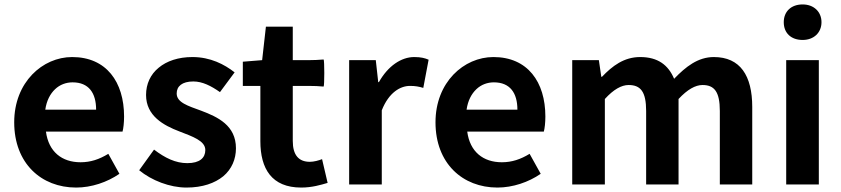

<svg xmlns="http://www.w3.org/2000/svg" viewBox="-20 -831 3787 865"><path d="M445 -238H532C536 -252 539 -279 539 -306C539 -462 459 -574 305 -574C172 -574 44 -461 44 -280C44 -95 166 14 323 14C392 14 463 -10 518 -48L468 -138C427 -113 388 -100 343 -100C259 -100 199 -147 187 -238H359ZM228 -429C250 -450 278 -460 307 -460C380 -460 413 -412 413 -337H298H184C190 -378 206 -408 228 -429Z M695 -526C658 -496 638 -453 638 -403C638 -309 717 -266 788 -239C847 -216 905 -197 905 -155C905 -120 880 -96 824 -96C771 -96 724 -119 674 -157L607 -64C663 -18 745 14 820 14C893 14 948 -6 986 -37C1024 -69 1043 -114 1043 -163C1043 -266 961 -304 887 -332C827 -354 776 -369 776 -410C776 -442 800 -464 851 -464C892 -464 931 -444 971 -416L1037 -505C991 -541 928 -574 847 -574C783 -574 731 -556 695 -526Z M1299 -320V-444H1369C1392 -444 1421 -443 1438 -441C1442 -444 1442 -560 1438 -563C1415 -561 1392 -560 1369 -560H1299V-711H1178L1161 -560L1074 -553V-444H1153V-319V-195C1153 -71 1204 14 1337 14C1386 14 1425 2 1456 -7L1431 -114C1416 -108 1394 -102 1376 -102C1326 -102 1299 -132 1299 -196Z M1553 -280V0H1626H1700V-334C1732 -415 1784 -444 1827 -444C1851 -444 1867 -441 1887 -435L1911 -562C1895 -569 1877 -574 1846 -574C1788 -574 1728 -534 1687 -461H1684L1673 -560H1553Z M2343 -238H2430C2434 -252 2437 -279 2437 -306C2437 -462 2357 -574 2203 -574C2070 -574 1942 -461 1942 -280C1942 -95 2064 14 2221 14C2290 14 2361 -10 2416 -48L2366 -138C2325 -113 2286 -100 2241 -100C2157 -100 2097 -147 2085 -238H2257ZM2126 -429C2148 -450 2176 -460 2205 -460C2278 -460 2311 -412 2311 -337H2196H2082C2088 -378 2104 -408 2126 -429Z M2558 -280V0H2631H2705V-385C2744 -428 2780 -448 2812 -448C2866 -448 2891 -418 2891 -331V0H3037V-385C3077 -428 3113 -448 3145 -448C3198 -448 3223 -418 3223 -331V0H3369V-349C3369 -490 3315 -574 3196 -574C3124 -574 3069 -530 3017 -476C2991 -538 2944 -574 2864 -574C2791 -574 2739 -534 2692 -485H2689L2678 -560H2558Z M3669 -280V-560H3522V0H3595H3669ZM3657 -789C3642 -803 3621 -811 3596 -811C3544 -811 3511 -779 3511 -731C3511 -682 3544 -651 3596 -651C3621 -651 3642 -659 3657 -673C3672 -687 3681 -707 3681 -731C3681 -755 3672 -775 3657 -789Z"/></svg>

Font: GenSekiGothic2 TW B
Style: Regular
Weight: 700
Version: Version 2.100;PS 2.1;hotconv 16.6.51;makeotf.lib2.5.65220 DE